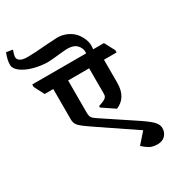

<svg xmlns="http://www.w3.org/2000/svg" viewBox="-409 -1132 1344 1502"><g transform="rotate(-30 263.0 -381.5)"><path d="M-50 -981Q-65 -939 -65 -919Q-65 -901 -45 -887Q-25 -873 22 -873Q82 -873 196 -883Q280 -889 296 -889Q343 -889 384.5 -869.5Q426 -850 451 -819Q472 -793 484.5 -762Q497 -731 497 -703Q497 -689 495 -669H592L641 -577V-556H527V-348Q527 -216 424 -173L313 -248V-261Q354 -274 373.5 -286.5Q393 -299 393 -323V-556H203V-265Q203 -236 212 -221.5Q221 -207 246 -191L529 -3Q604 47 630 76Q656 105 656 135Q656 173 631 200Q606 227 560 227Q518 227 490.5 211.5Q463 196 435 170V168L517 75L215 -129Q146 -176 118.5 -197Q91 -218 80 -236.5Q69 -255 69 -282V-556H-9L-56 -647V-669H431Q432 -673 432 -681Q432 -718 404.5 -746Q377 -774 320 -774Q302 -774 246 -768Q167 -759 136 -759Q75 -760 12.5 -777Q-50 -794 -90 -824Q-130 -854 -130 -890Q-130 -933 -107 -990Z"/></g></svg>

Font: Martel Heavy
Style: Regular
Weight: 900
Designer: Dan Reynolds
Foundry: Dan Reynolds
Version: Version 1.001; ttfautohint (v1.1) -l 5 -r 5 -G 72 -x 0 -D la